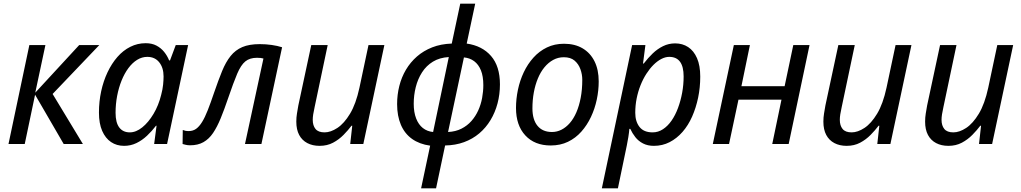

<svg xmlns="http://www.w3.org/2000/svg" viewBox="-20 -780 5529 1040"><path d="M26 0 139 -536H226L171 -278L409 -536H518L265 -271L429 0H325L170 -267L114 0Z M652 10Q612 10 581.5 -10.5Q551 -31 533.5 -71Q516 -111 516 -170Q516 -230 528 -285.5Q540 -341 562.5 -388.5Q585 -436 616 -471.5Q647 -507 686 -526.5Q725 -546 769 -546Q803 -546 827.5 -533Q852 -520 869 -499Q886 -478 896 -453H901L932 -536H999L885 0H815L828 -99H825Q803 -70 776.5 -45Q750 -20 719 -5Q688 10 652 10ZM683 -63Q717 -63 750.5 -90Q784 -117 811.5 -163Q839 -209 853 -266Q861 -296 863.5 -321.5Q866 -347 866 -366Q866 -413 842.5 -442.5Q819 -472 778 -472Q749 -472 723 -456Q697 -440 675.5 -411Q654 -382 638.5 -343.5Q623 -305 614.5 -260.5Q606 -216 606 -169Q606 -116 626 -89.5Q646 -63 683 -63Z M1010 7Q997 7 986.5 4.5Q976 2 969 0L970 -76Q977 -73 984.5 -71.5Q992 -70 1002 -70Q1025 -70 1042 -82Q1059 -94 1074.5 -119Q1090 -144 1105.5 -183.5Q1121 -223 1140 -279Q1163 -346 1183 -395Q1203 -444 1229 -476.5Q1255 -509 1292.5 -525Q1330 -541 1387 -541Q1420 -541 1451.5 -536.5Q1483 -532 1508 -524L1396 0H1307L1407 -463Q1401 -465 1392 -466Q1383 -467 1372 -467Q1333 -467 1309 -447.5Q1285 -428 1265 -381Q1245 -334 1216 -249Q1195 -187 1175.5 -139.5Q1156 -92 1134 -59.5Q1112 -27 1082 -10Q1052 7 1010 7Z M1711 10Q1673 10 1644.5 -5Q1616 -20 1600.5 -49Q1585 -78 1585 -121Q1585 -144 1588.5 -165Q1592 -186 1596 -209L1666 -536H1755L1684 -199Q1679 -177 1676.5 -160.5Q1674 -144 1674 -131Q1674 -100 1689 -81.5Q1704 -63 1738 -63Q1771 -63 1807.5 -87Q1844 -111 1876 -164Q1908 -217 1927 -305L1976 -536H2062L1948 0H1877L1888 -99H1884Q1866 -75 1841 -49.5Q1816 -24 1784 -7Q1752 10 1711 10Z M2310 9Q2252 1 2212 -27.5Q2172 -56 2151.5 -104Q2131 -152 2131 -216Q2131 -267 2143 -314.5Q2155 -362 2179 -402.5Q2203 -443 2238.5 -474Q2274 -505 2321 -523.5Q2368 -542 2427 -544L2473 -760H2554L2508 -544Q2592 -532 2640 -476.5Q2688 -421 2688 -323Q2688 -269 2675 -220Q2662 -171 2637 -129.5Q2612 -88 2576 -57.5Q2540 -27 2493.5 -10Q2447 7 2391 8L2342 240H2261ZM2411 -471Q2361 -468 2325 -446Q2289 -424 2266 -388Q2243 -352 2232 -308Q2221 -264 2221 -218Q2221 -172 2234 -138.5Q2247 -105 2270.5 -86.5Q2294 -68 2326 -65ZM2407 -65Q2448 -67 2479.5 -83Q2511 -99 2533.5 -124.5Q2556 -150 2570.5 -182Q2585 -214 2591.5 -249.5Q2598 -285 2598 -319Q2598 -367 2585 -399Q2572 -431 2548.5 -448.5Q2525 -466 2493 -469Z M2963 8Q2876 8 2825.5 -46.5Q2775 -101 2775 -195Q2775 -244 2785.5 -294Q2796 -344 2817 -388.5Q2838 -433 2869.5 -468Q2901 -503 2942.5 -523Q2984 -543 3035 -543Q3094 -543 3136 -518Q3178 -493 3200.5 -447.5Q3223 -402 3223 -339Q3223 -290 3212.5 -240.5Q3202 -191 3181 -146.5Q3160 -102 3129 -67Q3098 -32 3056.5 -12Q3015 8 2963 8ZM2970 -65Q2997 -65 3021.5 -77.5Q3046 -90 3066.5 -113.5Q3087 -137 3102 -171.5Q3117 -206 3125.5 -250.5Q3134 -295 3134 -348Q3134 -377 3124 -405Q3114 -433 3092.5 -451.5Q3071 -470 3034 -470Q3003 -470 2976.5 -455.5Q2950 -441 2929 -415.5Q2908 -390 2893.5 -355Q2879 -320 2871.5 -279Q2864 -238 2864 -193Q2864 -132 2891.5 -98.5Q2919 -65 2970 -65Z M3240 240 3404 -536H3476L3463 -436H3467Q3490 -466 3515.5 -490.5Q3541 -515 3571.5 -530Q3602 -545 3637 -545Q3677 -545 3707.5 -525Q3738 -505 3755.5 -465Q3773 -425 3773 -365Q3773 -306 3761.5 -251Q3750 -196 3729 -148.5Q3708 -101 3677 -65.5Q3646 -30 3607 -10Q3568 10 3522 10Q3488 10 3463 -3Q3438 -16 3421.5 -37Q3405 -58 3394 -82H3389Q3388 -66 3383.5 -37.5Q3379 -9 3375 9L3327 240ZM3515 -63Q3545 -63 3571 -80Q3597 -97 3617.5 -126.5Q3638 -156 3652.5 -195Q3667 -234 3675 -277.5Q3683 -321 3683 -366Q3683 -419 3663.5 -445.5Q3644 -472 3605 -472Q3584 -472 3562 -460.5Q3540 -449 3519.5 -428.5Q3499 -408 3481 -380Q3463 -352 3449.5 -318Q3436 -284 3428.5 -246.5Q3421 -209 3421 -169Q3421 -122 3444 -92.5Q3467 -63 3515 -63Z M3841 0 3955 -536H4042L3996 -313H4230L4277 -536H4365L4252 0H4163L4213 -240H3980L3929 0Z M4566 10Q4528 10 4499.5 -5Q4471 -20 4455.5 -49Q4440 -78 4440 -121Q4440 -144 4443.5 -165Q4447 -186 4451 -209L4521 -536H4610L4539 -199Q4534 -177 4531.5 -160.5Q4529 -144 4529 -131Q4529 -100 4544 -81.5Q4559 -63 4593 -63Q4626 -63 4662.5 -87Q4699 -111 4731 -164Q4763 -217 4782 -305L4831 -536H4917L4803 0H4732L4743 -99H4739Q4721 -75 4696 -49.5Q4671 -24 4639 -7Q4607 10 4566 10Z M5117 10Q5079 10 5050.5 -5Q5022 -20 5006.5 -49Q4991 -78 4991 -121Q4991 -144 4994.5 -165Q4998 -186 5002 -209L5072 -536H5161L5090 -199Q5085 -177 5082.5 -160.5Q5080 -144 5080 -131Q5080 -100 5095 -81.5Q5110 -63 5144 -63Q5177 -63 5213.5 -87Q5250 -111 5282 -164Q5314 -217 5333 -305L5382 -536H5468L5354 0H5283L5294 -99H5290Q5272 -75 5247 -49.5Q5222 -24 5190 -7Q5158 10 5117 10Z"/></svg>

Font: Noto Sans Display
Style: Italic
Weight: 400
Italic angle: -12°
Designer: Monotype Design Team
Foundry: Monotype Imaging Inc.
Version: Version 2.003